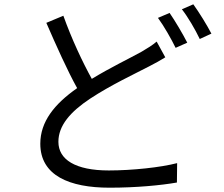

<svg xmlns="http://www.w3.org/2000/svg" viewBox="-20 -835 1040 891"><path d="M707 -642C687 -625 666 -612 637 -595C583 -565 493 -522 406 -469C363 -547 313 -653 274 -762L195 -729C241 -623 293 -507 338 -426C232 -352 167 -270 167 -168C167 -20 303 36 488 36C612 36 727 25 801 12L802 -78C725 -58 593 -44 485 -44C329 -44 251 -95 251 -177C251 -252 306 -316 398 -377C495 -441 605 -492 672 -527C701 -542 725 -555 747 -569ZM713 -752C741 -714 775 -654 795 -613L849 -637C828 -678 792 -739 767 -775ZM824 -792C853 -755 886 -698 907 -654L961 -679C942 -716 904 -778 877 -815Z"/></svg>

Font: Source Han Sans CN Regular
Style: Regular
Weight: 400
Designer: Ryoko NISHIZUKA (kana & ideographs); Paul D. Hunt (Latin, Greek & Cyrillic); Wenlong ZHANG (bopomofo); Sandoll Communica
Foundry: Adobe Systems Incorporated
Version: Version 1.004;PS 1.004;hotconv 1.0.82;makeotf.lib2.5.63406